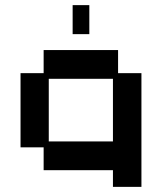

<svg xmlns="http://www.w3.org/2000/svg" viewBox="-20 -651 632 748"><path d="M420 77V12H150V-77H60V-366H150V-456H440V-366H531V77ZM170 -100H420V-344H170ZM263 -518V-631H328V-518Z"/></svg>

Font: Pixelify Sans Medium
Style: Regular
Weight: 500
Designer: Stefie Justprince
Foundry: Typecalism Foundryline
Version: Version 1.000;February 13, 2025;FontCreator 15.0.0.3015 64-b